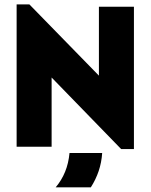

<svg xmlns="http://www.w3.org/2000/svg" viewBox="-20 -655 672 857"><path d="M520.8 10.4 210.4 -309V0H54.2V-635.4H111.1L421.5 -317.4V-625H577.8V10.4ZM228.5 181.2Q254.9 150 270.5 111.8Q286.1 73.6 290.3 27.8H436.1Q433.3 70.1 420.5 108.3Q407.6 146.5 385.4 181.2Z"/></svg>

Font: Afacad Flux ExtraBold
Style: Regular
Weight: 800
Designer: Kristian Moeller
Foundry: Dicotype
Version: Version 1.100